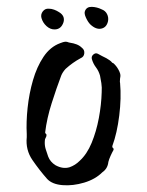

<svg xmlns="http://www.w3.org/2000/svg" viewBox="-20 -549 439 574"><path d="M303 -486Q299 -467 283 -463.5Q267 -460 250 -476Q243 -483 237 -496Q231 -509 234 -516Q239 -529 254.5 -528.5Q270 -528 284 -521Q295 -517 300 -507Q305 -497 303 -486ZM170 -483Q163 -461 143 -461Q130 -461 119 -471Q108 -481 104 -495Q101 -506 108 -515Q115 -524 126 -523Q134 -523 142 -520Q150 -517 156 -513Q175 -502 170 -483ZM339 -315Q339 -311 338.5 -307.5Q338 -304 339 -301Q343 -256 336.5 -203.5Q330 -151 316 -113Q315 -109 318 -106Q321 -105 319 -100Q315 -93 310.5 -83Q306 -73 304 -65Q302 -45 286 -34Q265 -13 231.5 -3Q198 7 167 4.5Q136 2 121 -14Q98 -40 77 -70.5Q56 -101 60 -139V-148Q58 -184 62.5 -226.5Q67 -269 78.5 -309Q90 -349 110 -379Q130 -409 160 -420Q162 -421 168.5 -423Q175 -425 180 -424Q183 -423 186 -422Q189 -421 191 -421Q199 -420 208.5 -416.5Q218 -413 225 -406Q233 -400 232 -389.5Q231 -379 221 -375Q197 -362 176 -343Q167 -333 163 -323Q149 -286 134.5 -240.5Q120 -195 115 -153Q115 -151 117.5 -148.5Q120 -146 119 -145Q119 -141 116.5 -137Q114 -133 114 -128Q113 -115 116.5 -103.5Q120 -92 124 -81Q130 -65 146 -55Q168 -43 188 -49Q205 -55 218 -68Q240 -88 254 -122Q268 -156 275.5 -196Q283 -236 284 -273Q285 -288 283 -300.5Q281 -313 279 -323Q275 -337 267 -347.5Q259 -358 255 -371Q252 -380 259 -386Q266 -392 273 -388Q279 -385 285 -381.5Q291 -378 298 -375Q303 -372 307.5 -369Q312 -366 316 -361Q318 -361 318 -360.5Q318 -360 319 -360Q328 -352 334 -341Q337 -336 339 -329.5Q341 -323 339 -315Z"/></svg>

Font: Slackside One
Style: Regular
Weight: 400
Version: Version 1.000